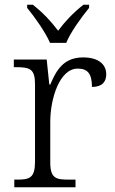

<svg xmlns="http://www.w3.org/2000/svg" viewBox="-20 -786 481 806"><path d="M190 -606H258C276 -651 323 -715 354 -753V-766H330C286 -731 254 -697 224 -657C194 -697 162 -731 118 -766H94V-753C125 -715 171 -651 190 -606ZM40 0H297V-32H266C215 -32 191 -38 191 -104V-274C191 -372 230 -498 306 -498C348 -498 366 -477 366 -421C409 -421 426 -443 426 -474C426 -517 392 -545 329 -545C246 -545 216 -490 191 -431H187L176 -536H38V-504H47C105 -504 127 -497 127 -433V-107C127 -39 104 -32 52 -32H40Z"/></svg>

Font: Noto Serif Bengali Light
Style: Regular
Weight: 300
Designer: Juan Bruce, Universal Thirst, Indian Type Foundry and the Monotype Design Team.
Foundry: Monotype Imaging Inc.
Version: Version 2.003